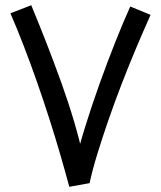

<svg xmlns="http://www.w3.org/2000/svg" viewBox="-20 -711 618 737"><path d="M246 6 265 -73Q282 -144 307 -224.5Q332 -305 361.5 -387.5Q391 -470 421.5 -547Q452 -624 480 -686L558 -654Q532 -596 503.5 -528.5Q475 -461 447.5 -390Q420 -319 396 -249.5Q372 -180 353 -118Q334 -56 324 -8ZM246 6Q231 -50 212 -115.5Q193 -181 170.5 -251.5Q148 -322 123 -393.5Q98 -465 72 -532.5Q46 -600 20 -660L100 -691Q129 -621 158.5 -545.5Q188 -470 215.5 -393.5Q243 -317 265 -242.5Q287 -168 301 -100L320 -8Z"/></svg>

Font: Farlight84_Sys_V01
Style: Regular
Weight: 400
Designer: Ryoko NISHIZUKA  (kana, bopomofo & ideographs); Paul D. Hunt (Latin, Greek & Cyrillic); Sandoll Communications , Soo-you
Foundry: Adobe
Version: Version 2.004;October 29, 2024;FontCreator 14.0.0.2814 64-bi